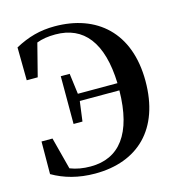

<svg xmlns="http://www.w3.org/2000/svg" viewBox="-114 -860 913 979"><g transform="rotate(-15 343.0 -370.5)"><path d="M54 -531H112L156 -703C185 -714 216 -719 255 -719C404 -719 490 -614 497 -397H288L274 -506H227V-254H274L288 -359H497C494 -131 407 -22 256 -22C216 -22 181 -28 148 -41L104 -210H46L45 -38C107 -2 181 19 269 19C494 19 638 -117 638 -371C638 -628 483 -760 262 -760C184 -760 121 -742 52 -705Z"/></g></svg>

Font: Source Han Serif
Style: Bold
Weight: 700
Designer: Ryoko NISHIZUKA 西塚涼子 (kana & ideographs); Frank Grießhammer (Latin, Greek & Cyrillic); Wenlong ZHANG 张文龙 (bopomofo); San
Foundry: Adobe Systems Incorporated
Version: Version 1.001;PS 1.001;hotconv 16.6.54;makeotf.lib2.5.65590